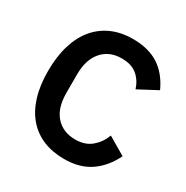

<svg xmlns="http://www.w3.org/2000/svg" viewBox="-165 -849 972 1001"><g transform="rotate(30 321.0 -349.0)"><path d="M353 12Q284 12 228.5 -10.5Q173 -33 133.5 -78Q94 -123 73 -189.5Q52 -256 52 -344Q52 -432 73 -500.5Q94 -569 133.5 -615.5Q173 -662 228.5 -686Q284 -710 353 -710Q447 -710 509 -670Q571 -630 608 -549L495 -489Q480 -536 446 -564.5Q412 -593 353 -593Q279 -593 235.5 -543Q192 -493 192 -403V-293Q192 -202 235.5 -153.5Q279 -105 353 -105Q412 -105 449.5 -137Q487 -169 504 -216L611 -153Q573 -75 510 -31.5Q447 12 353 12Z"/></g></svg>

Font: IBM Plex Sans Thai Looped SemiBold
Style: Regular
Weight: 600
Designer: Mike Abbink, Paul van der Laan, Pieter van Rosmalen, Ben Mitchell, Mark Frömberg
Foundry: Bold Monday
Version: Version 1.1